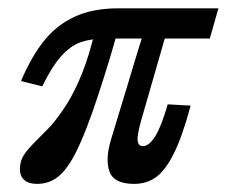

<svg xmlns="http://www.w3.org/2000/svg" viewBox="-20 -435 572 466"><path d="M267.6 -414.8H510.1L489.2 -341.4H237.8Q201.4 -341.4 176.6 -332.8Q151.7 -324.2 129.1 -299.3Q106.5 -274.4 82.5 -225.4L30.9 -238.3Q56.1 -297.4 86.6 -335.6Q117 -373.9 160.9 -394.3Q204.9 -414.8 267.6 -414.8ZM28.3 -24.1Q28.3 -44.4 38.6 -59.9Q49 -75.4 72.7 -98.2Q75.1 -101.3 76.8 -102.6Q78.5 -103.8 81 -106.9Q87.2 -112.7 93.3 -119.1Q99.4 -125.6 106.2 -132.9Q126.3 -156.7 144.4 -186.1Q162.6 -215.6 179.4 -257.5Q196.1 -299.5 209.3 -354.8H264.1Q248.4 -296.1 218.8 -205.5Q189.2 -114.8 163 -62.8Q142.8 -23.5 121 -6.1Q99.3 11.3 69.8 11.3Q48.9 11.3 38.6 1.7Q28.3 -8 28.3 -24.1ZM249.6 -96.8Q273 -174.6 284.6 -212.1Q296.1 -249.6 316.8 -318.7Q324.6 -342 327.8 -354H383.5L322.1 -140.9Q312.5 -106.4 314.1 -93.4Q315.7 -80.4 327 -80.4Q342.1 -80.4 357 -104.7Q372 -129.1 387.1 -181.8L442.7 -178.6Q422.5 -103.4 401.9 -62.4Q381.4 -21.4 358.7 -5Q336 11.3 305.3 11.3Q256.5 11.3 245.7 -18.7Q235 -48.8 249.6 -96.8Z"/></svg>

Font: Playfair Micro SmCond SmLight
Style: Italic
Weight: 360
Width: 4
Italic angle: -15.6°
Designer: Claus Eggers Sørensen
Foundry: Claus Eggers Sørensen
Version: Version 2.203;Glyphs 3.3 (3326)